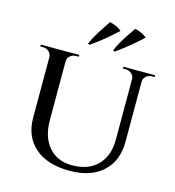

<svg xmlns="http://www.w3.org/2000/svg" viewBox="-120 -914 941 1030"><g transform="rotate(15 351.0 -399.5)"><path d="M188 -600V-222Q188 -127 235.5 -72.5Q283 -18 365 -18Q455 -18 506 -69.5Q557 -121 557 -211V-600H610V-213Q610 -108 543.5 -47Q477 14 360 14Q235 14 166.5 -46.5Q98 -107 98 -212V-600ZM100 -600V-547H98Q97 -566 83.5 -578Q70 -590 50 -590Q50 -590 43 -590Q36 -590 36 -590V-600ZM250 -600V-590Q250 -590 242.5 -590Q235 -590 235 -590Q216 -590 202 -578Q188 -566 188 -547H186V-600ZM559 -600V-547H557Q557 -566 543 -578Q529 -590 510 -590Q510 -590 502.5 -590Q495 -590 495 -590V-600ZM671 -600V-590Q671 -590 664 -590Q657 -590 657 -590Q638 -590 624 -578Q610 -566 610 -547H608V-600ZM279 -670Q290 -695 304 -719.5Q318 -744 334 -767.5Q350 -791 364 -813Q384 -808 400 -801Q416 -794 430 -782Q409 -762 386 -742Q363 -722 338.5 -703Q314 -684 290 -667ZM419 -670Q429 -695 443 -719.5Q457 -744 473 -767.5Q489 -791 504 -813Q523 -809 540 -801Q557 -793 570 -782Q549 -762 525.5 -742Q502 -722 478 -703Q454 -684 429 -667Z"/></g></svg>

Font: Cinzel Medium
Style: Regular
Weight: 500
Designer: Natanael Gama
Version: Version 2.000